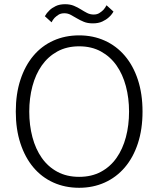

<svg xmlns="http://www.w3.org/2000/svg" viewBox="-20 -880 753 912"><path d="M289 -860Q313 -860 331 -852.5Q349 -845 364 -835.5Q379 -826 393.5 -818.5Q408 -811 425 -811Q441 -811 452 -818Q463 -825 471 -833Q480 -843 486 -855L519 -825Q510 -809 496 -797Q484 -786 465.5 -777.5Q447 -769 421 -769Q396 -769 378 -776.5Q360 -784 345 -793Q330 -802 316 -809.5Q302 -817 286 -817Q269 -817 258 -810Q247 -803 239 -795Q230 -785 225 -774L193 -803Q202 -819 215 -831Q226 -842 244.5 -851Q263 -860 289 -860ZM356 -712Q422 -712 477.5 -687Q533 -662 573 -615Q613 -568 635 -501Q657 -434 657 -350Q657 -266 635 -199Q613 -132 573 -85Q533 -38 477.5 -13Q422 12 356 12Q289 12 233.5 -13Q178 -38 138.5 -85Q99 -132 77 -199Q55 -266 55 -350Q55 -434 77 -501Q99 -568 138.5 -615Q178 -662 233.5 -687Q289 -712 356 -712ZM119 -350Q119 -285 134 -228.5Q149 -172 178.5 -130Q208 -88 252.5 -64Q297 -40 356 -40Q415 -40 459.5 -64Q504 -88 533.5 -130Q563 -172 578 -228.5Q593 -285 593 -350Q593 -414 578 -470.5Q563 -527 533.5 -569Q504 -611 459.5 -635.5Q415 -660 356 -660Q297 -660 252.5 -635.5Q208 -611 178.5 -569Q149 -527 134 -470.5Q119 -414 119 -350Z"/></svg>

Font: Post Grotesk Light
Style: Light
Weight: 300
Version: Version 1.0